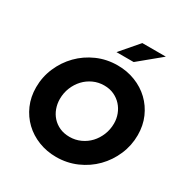

<svg xmlns="http://www.w3.org/2000/svg" viewBox="-206 -1083 1210 1258"><g transform="rotate(30 399.0 -453.5)"><path d="M51 0ZM785 -380Q785 -302 754.5 -231Q724 -160 671 -106Q618 -52 546 -20.5Q474 11 392 11Q321 11 258.5 -13.5Q196 -38 150 -82Q104 -126 77.5 -186.5Q51 -247 51 -320Q51 -398 81.5 -469Q112 -540 165 -594Q218 -648 289.5 -679.5Q361 -711 444 -711Q515 -711 577.5 -686.5Q640 -662 686 -618Q732 -574 758.5 -513.5Q785 -453 785 -380ZM612 -369Q612 -405 599.5 -438Q587 -471 564 -496.5Q541 -522 508 -537.5Q475 -553 433 -553Q389 -553 351 -535.5Q313 -518 285 -488Q257 -458 240.5 -417.5Q224 -377 224 -331Q224 -295 236 -261.5Q248 -228 271 -202.5Q294 -177 327 -162Q360 -147 403 -147Q446 -147 484.5 -164.5Q523 -182 551 -212Q579 -242 595.5 -282.5Q612 -323 612 -369ZM509 -918H687L522 -782H392Z"/></g></svg>

Font: Rosa Sans Black
Style: Italic
Weight: 900
Italic angle: -12°
Designer: Pentagram / MCKL
Foundry: Pentagram / MCKL
Version: Version 1.005;September 16, 2019;FontCreator 11.5.0.2425 64-